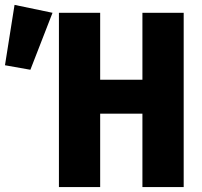

<svg xmlns="http://www.w3.org/2000/svg" viewBox="-187 -763 822 783"><path d="M393.8 0V-299.5H221.5V0H53.3V-710.8H221.5V-437.9H393.8V-710.8H562.1V0ZM-127.7 -743.1 27.2 -710.8 -63.1 -478.5 -166.7 -496.9Z"/></svg>

Font: FiraCode Nerd Font
Style: Bold
Weight: 700
Designer: Carrois Corporate, Edenspiekermann AG, Nikita Prokopov
Foundry: Carrois Corporate, Edenspiekermann AG, Nikita Prokopov
Version: Version 6.002;Nerd Fonts 2.1.0